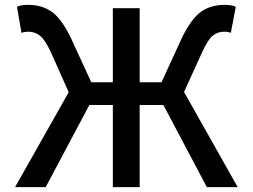

<svg xmlns="http://www.w3.org/2000/svg" viewBox="-20 -770 1040 790"><path d="M737.3 -391.6 958 0H831.1L652.3 -337.9H554.7V0H444.3V-337.9H347.7L168 0H42L262.7 -390.6L189.5 -554.7Q166 -605.5 145 -622.6Q124 -639.6 96.7 -639.6Q82 -639.6 68.4 -634.8L49.8 -742.2Q65.4 -750 95.7 -750Q153.3 -750 193.4 -721.2Q233.4 -692.4 271.5 -614.3L355.5 -431.6H444.3V-736.3H554.7V-431.6H644.5L728.5 -614.3Q766.6 -692.4 806.6 -721.2Q846.7 -750 904.3 -750Q933.6 -750 950.2 -742.2L929.7 -634.8Q918.9 -639.6 902.3 -639.6Q875 -639.6 855 -623Q835 -606.4 811.5 -554.7Z"/></svg>

Font: Gen Shin Gothic Monospace Medium
Style: Regular
Weight: 500
Designer: [Source Han Sans]
Ryoko NISHIZUKA  (kana & ideographs); Paul D. Hunt (Latin, Greek & Cyrillic); Wenlong ZHANG  (bopomofo
Version: Version 1.002.20150607